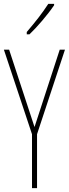

<svg xmlns="http://www.w3.org/2000/svg" viewBox="-20 -970 355 990"><path d="M259 -943V-950H229C195 -898 163 -858 118 -805V-793H132C171 -830 226 -894 259 -943ZM158 -315 27 -714H0L145 -278V0H171V-278L315 -714H288Z"/></svg>

Font: Noto Sans Myanmar UI ExtraCondensed Thin
Style: Regular
Weight: 100
Width: 2
Designer: Monotype Design Team
Foundry: Monotype Imaging Inc.
Version: Version 2.103